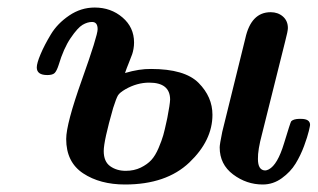

<svg xmlns="http://www.w3.org/2000/svg" viewBox="-20 -476 839 507"><path d="M77.1 -297.9Q77.1 -309.1 87.2 -333Q97.2 -356.9 114.5 -385.5Q131.8 -414.1 162.8 -435.1Q193.8 -456.1 230 -456.1Q272.9 -456.1 303.5 -429.9Q334 -403.8 334 -363.8Q334 -355 332.5 -346.9Q331.1 -338.9 329.1 -333Q327.1 -327.1 320.6 -311Q314 -294.9 310.1 -283.2Q348.1 -294.4 378.9 -293.9Q467.8 -293.9 504.4 -257.1Q541 -220.2 541 -172.9Q541 -105 480 -46.9Q418.9 11.2 310.1 11.2Q244.1 11.2 199.5 -18.3Q154.8 -47.9 154.8 -108.9Q154.8 -148.9 196.3 -265.4Q237.8 -381.8 237.8 -398.9Q237.8 -418 223.1 -418Q210.9 -418 198 -410.4Q185.1 -402.8 166.5 -375.5Q147.9 -348.1 134.8 -304.2Q129.9 -289.1 124.5 -283.4Q119.1 -277.8 105 -277.8Q77.1 -277.8 77.1 -297.9ZM253.9 -77.1Q253.9 -49.3 271 -37.1Q288.1 -24.9 312 -24.9Q334 -24.9 351.6 -33.4Q369.1 -42 379.6 -53.5Q390.1 -64.9 398.7 -85Q407.2 -105 411.1 -118.9Q415 -132.8 419.9 -155.8Q420.9 -161.6 421.9 -165Q428.7 -200.2 429.2 -212.9Q429.2 -257.8 374 -257.8Q341.8 -257.8 311 -240.2Q295.9 -231.4 291.5 -224.1Q287.1 -216.8 278.8 -190.9Q253.9 -104 253.9 -77.1ZM560.1 -86.9Q560.1 -94.7 566.9 -127.9L627.9 -375Q643.1 -443.8 694.8 -443.8Q713.9 -443.8 727.1 -432.4Q740.2 -420.9 740.2 -401.9Q740.2 -394 732.9 -366.2L671.9 -122.1Q660.6 -80.1 661.1 -56.2Q661.1 -26.4 680.2 -25.9Q684.1 -25.9 689.9 -28.8Q712.9 -41 730 -97.4Q747.1 -153.8 749 -155.8Q754.9 -161.6 769 -162.1H774.9Q798.8 -162.1 798.8 -146Q798.8 -144 795.4 -129.6Q792 -115.2 783 -90.6Q773.9 -65.9 760.5 -43.9Q747.1 -22 724.1 -5.4Q701.2 11.2 673.8 11.2Q630.9 11.2 595.5 -15.4Q560.1 -42 560.1 -86.9Z"/></svg>

Font: CMU Serif
Style: BoldItalic
Weight: 700
Italic angle: -14.04°
Version: Version 0.7.0